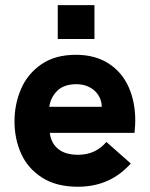

<svg xmlns="http://www.w3.org/2000/svg" viewBox="-20 -717 584 748"><path d="M36.5 -244Q36.5 -311 61.8 -370Q87 -429 140.8 -466.2Q194.5 -503.5 275.5 -503.5Q350 -503.5 402.2 -470.2Q454.5 -437 480.8 -378.8Q507 -320.5 507 -246.5Q507 -229 504 -199.5H174Q178.5 -160 206.2 -137Q234 -114 284.5 -114Q352 -114 394.5 -164L489.5 -80Q409 10.5 283.5 10.5Q199.5 10.5 144 -25Q88.5 -60.5 62.5 -118.2Q36.5 -176 36.5 -244ZM376.5 -301Q376 -326.5 363 -346.5Q350 -366.5 327.8 -377.8Q305.5 -389 278 -389Q229 -389 203 -363.2Q177 -337.5 172 -301ZM205 -697H348V-565H205Z"/></svg>

Font: HK Grotesk ExtraBold
Style: Regular
Weight: 800
Designer: Alfredo Marco Pradil
Foundry: Hanken Design Co.
Version: Version 3.001